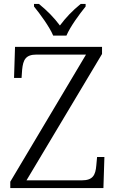

<svg xmlns="http://www.w3.org/2000/svg" viewBox="-20 -951 589 971"><path d="M249 -771H316C335 -816 382 -880 413 -918V-931H388C345 -896 313 -862 283 -822C253 -862 220 -896 177 -931H152V-918C183 -880 230 -816 249 -771ZM32 0H503L508 -157H471L467 -114C463 -66 450 -39 394 -39H114L496 -678V-714H56L51 -557H89L92 -599C97 -648 109 -675 165 -675H415L32 -32Z"/></svg>

Font: Noto Serif Light
Style: Regular
Weight: 300
Designer: Monotype Design Team
Foundry: Monotype Imaging Inc.
Version: Version 2.013